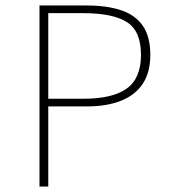

<svg xmlns="http://www.w3.org/2000/svg" viewBox="-20 -680 640 700"><path d="M124 0V-660H296Q370 -660 422 -642.5Q474 -625 501 -585.5Q528 -546 528 -480Q528 -417 501 -375.5Q474 -334 422 -313Q370 -292 296 -292H156V0ZM156 -320H284Q391 -320 442.5 -357.5Q494 -395 494 -480Q494 -567 442.5 -599.5Q391 -632 284 -632H156Z"/></svg>

Font: Source Code Pro ExtraLight
Style: Regular
Weight: 200
Monospace: yes
Designer: Paul D. Hunt, Teo Tuominen
Foundry: Adobe
Version: Version 1.026;hotconv 1.1.0;makeotfexe 2.6.0